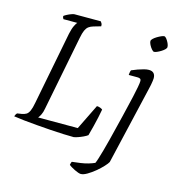

<svg xmlns="http://www.w3.org/2000/svg" viewBox="-137 -826 1044 1137"><g transform="rotate(15 385.5 -258.0)"><path d="M365 0Q339 0 301.5 -1.5Q264 -3 220.5 -6Q177 -9 134.5 -12.5Q92 -16 55 -20Q18 -24 -7 -28Q-4 -36 -1 -41Q2 -46 6 -49L32 -53Q49 -56 60 -62.5Q71 -69 79 -86.5Q87 -104 93 -137L180 -584Q187 -617 196.5 -636Q206 -655 211 -659H126Q123 -663 121.5 -667.5Q120 -672 120 -677Q126 -682 138.5 -688.5Q151 -695 163.5 -699.5Q176 -704 182 -704H343Q346 -700 350 -693.5Q354 -687 353 -676L308 -663Q291 -658 280 -649.5Q269 -641 261.5 -624.5Q254 -608 248 -577L158 -119Q154 -96 146.5 -81Q139 -66 132 -58H375L451 -213Q462 -213 472 -209Q482 -205 486 -201Q482 -177 476 -150.5Q470 -124 463 -95Q456 -66 447 -34Q438 -27 422 -19.5Q406 -12 390 -6.5Q374 -1 365 0ZM462 200Q456 200 445.5 196.5Q435 193 423 187Q411 181 401 175Q391 169 386 164Q388 156 389 152Q390 148 393 144Q421 141 445 137.5Q469 134 490 128Q511 122 529 114Q533 106 540 84Q547 62 556 30Q565 -2 574.5 -39.5Q584 -77 593.5 -116Q603 -155 612 -191Q618 -217 626.5 -252Q635 -287 643 -322Q651 -357 656 -384.5Q661 -412 661 -422Q661 -433 655 -436.5Q649 -440 638 -440H585Q585 -445 586.5 -454.5Q588 -464 591 -470Q609 -478 627.5 -484.5Q646 -491 663 -495.5Q680 -500 693 -500Q713 -500 723 -489.5Q733 -479 733 -459Q733 -453 731.5 -442.5Q730 -432 727.5 -418Q725 -404 721 -389L610 87Q605 97 587.5 116Q570 135 547 154Q524 173 501 186.5Q478 200 462 200ZM694 -611Q688 -611 679 -621.5Q670 -632 663.5 -645Q657 -658 657 -667Q657 -674 666 -682.5Q675 -691 687.5 -698.5Q700 -706 711.5 -711Q723 -716 729 -716Q736 -716 744 -705.5Q752 -695 758 -682Q764 -669 764 -659Q764 -652 756 -644Q748 -636 736 -628.5Q724 -621 712.5 -616Q701 -611 694 -611Z"/></g></svg>

Font: Texturina Medium 12pt Thin
Style: Italic
Weight: 250
Italic angle: -11°
Version: Version 1.002